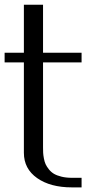

<svg xmlns="http://www.w3.org/2000/svg" viewBox="-20 -812 436 832"><path d="M166.5 -791.5V-583.5H333.5V-541.5H166.5V-172.9Q166.5 -159.7 167 -149.9Q167.5 -140.1 170.2 -125.5Q172.9 -110.8 177.7 -100.3Q182.6 -89.8 191.9 -78.1Q201.2 -66.4 213.9 -58.8Q226.6 -51.3 246.6 -46.4Q266.6 -41.5 291.5 -41.5H333.5V0H291.5Q198.2 0 140.9 -40.3Q83.5 -80.6 83.5 -149.9V-541.5H0V-583.5H83.5V-791.5Z"/></svg>

Font: Gputeks
Style: Regular
Weight: 500
Version: Version 0.9